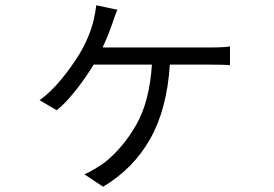

<svg xmlns="http://www.w3.org/2000/svg" viewBox="-20 -630 1040 728"><path d="M406 -541Q388 -490 369 -450H776Q829 -450 852 -454V-383Q827 -385 776 -385H624Q613 -215 549 -102.5Q485 10 371 78L300 31Q315 25 338.5 11Q362 -3 377 -14Q448 -71 497.5 -158.5Q547 -246 556 -385H335Q305 -335 266 -286Q227 -237 195 -212L130 -250Q172 -280 211.5 -328Q251 -376 281 -425Q318 -486 335 -553Q342 -584 345 -610L425 -593Q413 -564 406 -541Z"/></svg>

Font: Sinter Normal
Style: Regular
Weight: 350
Foundry: Adobe & rsms
Version: Version 1.000